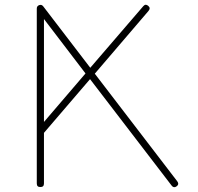

<svg xmlns="http://www.w3.org/2000/svg" viewBox="-20 -772 832 808"><path d="M134.8 0C134.8 10.3 139.6 15.1 149.9 15.1C160.2 15.1 165 10.3 165 0V-212.9L358.9 -439L702.1 8.8C705.6 13.2 709 15.6 713.4 15.6C716.3 16.1 719.7 14.6 723.1 12.2C727.5 8.8 730 5.4 730 1C730 -2 728.5 -5.4 726.1 -8.8L378.9 -461.9L605 -726.1C611.8 -734.4 611.3 -741.2 603.5 -747.6C600.1 -750.5 596.7 -752 593.3 -752C589.8 -752 586.4 -750 583 -746.1L359.9 -486.8L162.1 -745.1C158.7 -749.5 154.8 -751.5 150.4 -751.5C148.9 -751.5 147 -751 145 -750.5C138.2 -748 134.8 -743.2 134.8 -735.8ZM165 -691.9 339.8 -462.9 165 -258.8Z"/></svg>

Font: Nemoy
Style: Light
Weight: 300
Designer: BSozoo
Foundry: BSozoo
Version: Version 001.000